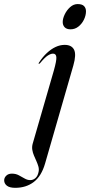

<svg xmlns="http://www.w3.org/2000/svg" viewBox="-152 -658 432 920"><path d="M199.5 -344.5 64 125.5Q46.5 186 9.8 214Q-27 242 -79 242Q-106 242 -119 231.8Q-132 221.5 -132 206Q-132 193.5 -122 183.8Q-112 174 -95 174Q-76.5 174 -62 181.8Q-47.5 189.5 -34.2 197.2Q-21 205 -7 205Q7 205 18 195.2Q29 185.5 33 165Q35.5 152.5 32 140Q28.5 127.5 22.5 114.2Q16.5 101 10.8 87.5Q5 74 2.8 60Q0.5 46 4.5 31L106 -320Q119.5 -368 118 -384.5Q116.5 -401 102 -401Q91.5 -401 77.2 -392Q63 -383 40.5 -356Q38.5 -354 37 -353Q35.5 -352 34 -352.5Q32.5 -353 33 -354.8Q33.5 -356.5 35 -358.5Q52.5 -385.5 72.8 -404.2Q93 -423 114.5 -433Q136 -443 158 -443Q191 -443 202.8 -420Q214.5 -397 199.5 -344.5ZM186 -517.5Q167.5 -517.5 158 -527.2Q148.5 -537 148.5 -552.5Q148.5 -569 158.2 -589.2Q168 -609.5 184.2 -624Q200.5 -638.5 220 -638.5Q241.5 -638.5 250.8 -628.8Q260 -619 260 -604Q260 -584.5 250.5 -564.5Q241 -544.5 224.2 -531Q207.5 -517.5 186 -517.5Z"/></svg>

Font: Fraunces 120pt
Style: Italic
Weight: 400
Italic angle: -16°
Version: Version 1.000;[b76b70a41]